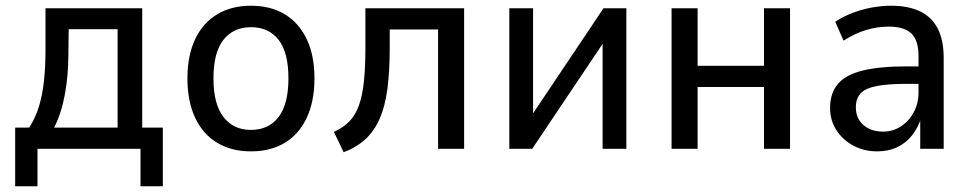

<svg xmlns="http://www.w3.org/2000/svg" viewBox="-20 -520 3395 671"><path d="M33 131V-74H82Q104 -108 116 -147.5Q128 -187 133.5 -236Q139 -285 139 -347V-491H477V-74H549V131H471V0H111V131ZM169 -74H391V-418H220L219 -331Q219 -256 206.5 -189Q194 -122 169 -74Z M857 9Q789 9 739 -21Q689 -51 662 -108.5Q635 -166 635 -246Q635 -326 662 -383Q689 -440 739 -470Q789 -500 857 -500Q926 -500 975.5 -470Q1025 -440 1052 -383Q1079 -326 1079 -246Q1079 -166 1052 -108.5Q1025 -51 975.5 -21Q926 9 857 9ZM857 -66Q919 -66 953.5 -111Q988 -156 988 -246Q988 -337 953.5 -381Q919 -425 857 -425Q796 -425 761 -381Q726 -337 726 -246Q726 -156 761 -111Q796 -66 857 -66Z M1181 12 1147 -59Q1180 -74 1201.5 -96.5Q1223 -119 1235 -153.5Q1247 -188 1252 -237.5Q1257 -287 1257 -355V-491H1602V0H1511V-417H1342V-352Q1342 -271 1334 -210Q1326 -149 1307 -105.5Q1288 -62 1257 -33.5Q1226 -5 1181 12Z M1760 0V-491H1843V-94H1823L2089 -491H2169V0H2086V-398H2107L1840 0Z M2327 0V-491H2418V-290H2650V-491H2741V0H2650V-216H2418V0Z M3046 9Q2999 9 2961.5 -11.5Q2924 -32 2902.5 -66Q2881 -100 2881 -142Q2881 -195 2908.5 -227Q2936 -259 2995 -273.5Q3054 -288 3148 -288H3203V-227H3154Q3103 -227 3068 -223Q3033 -219 3012 -210Q2991 -201 2981 -185Q2971 -169 2971 -145Q2971 -106 2997.5 -83Q3024 -60 3066 -60Q3100 -60 3128 -78Q3156 -96 3173 -127Q3190 -158 3190 -197V-325Q3190 -379 3165 -403Q3140 -427 3086 -427Q3047 -427 3008 -415.5Q2969 -404 2928 -378L2899 -444Q2926 -462 2958.5 -474.5Q2991 -487 3026 -493.5Q3061 -500 3094 -500Q3154 -500 3195 -480.5Q3236 -461 3257 -420.5Q3278 -380 3278 -317V0H3196V-107H3199Q3188 -73 3167 -46.5Q3146 -20 3115.5 -5.5Q3085 9 3046 9Z"/></svg>

Font: Nunito Sans 10pt SemiCondensed Medium
Style: Regular
Weight: 500
Width: 4
Designer: Vernon Adams
Foundry: Vernon Adams
Version: Version 3.101;gftools[0.9.27]